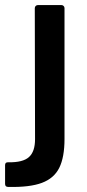

<svg xmlns="http://www.w3.org/2000/svg" viewBox="-71 -531 343 756"><path d="M-51 193V119Q-51 107 -38 108Q19 109 43 87.5Q67 66 67 17L66 -499Q66 -504 69.5 -507.5Q73 -511 78 -511H171Q176 -511 179.5 -507.5Q183 -504 183 -499V16Q183 88 162.5 129.5Q142 171 94 189Q46 207 -39 205Q-51 205 -51 193Z"/></svg>

Font: Amber EN SemiBold
Style: Regular
Weight: 600
Designer: Jeremy Tribby
Foundry: Tribby Type
Version: Version 1.408 November 24, 2021